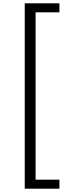

<svg xmlns="http://www.w3.org/2000/svg" viewBox="-20 -880 434 1160"><path d="M129.5 260H339V205.5H195V-805.5H339V-860H129.5Z"/></svg>

Font: Spartan
Style: Regular
Weight: 400
Designer: Matt Bailey, Mirko Velimirovic
Foundry: Matt Bailey
Version: Version 1.003; ttfautohint (v1.8.3)